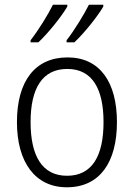

<svg xmlns="http://www.w3.org/2000/svg" viewBox="-20 -837 569 816"><path d="M419 -809V-817H358C338 -777 295 -706 263 -666V-657H296C338 -696 396 -769 419 -809ZM266 -809V-817H205C185 -776 143 -708 110 -666V-657H143C186 -697 243 -769 266 -809ZM477 -318C477 -487 405 -593 267 -593C129 -593 52 -492 52 -318C52 -147 130 -41 264 -41C404 -41 477 -147 477 -318ZM110 -318C110 -462 160 -544 266 -544C375 -544 420 -455 420 -318C420 -175 372 -90 265 -90C158 -90 110 -176 110 -318Z"/></svg>

Font: Noto Sans Tamil UI SemiCondensed Light
Style: Regular
Weight: 300
Width: 4
Designer: Jelle Bosma - Monotype Design Team
Foundry: Monotype Imaging Inc.
Version: Version 2.004